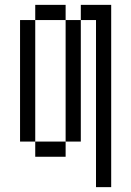

<svg xmlns="http://www.w3.org/2000/svg" viewBox="-20 -645 540 790"><path d="M250 -562.5H125V-625H250ZM62.5 -562.5H125V-62.5H62.5ZM125 -62.5H250V0H125ZM250 -562.5H312.5V-62.5H250ZM312.5 -625H437.5V125H375V-562.5H312.5Z"/></svg>

Font: ChillBitmapSE 16px
Style: Regular
Weight: 400
Designer: Designed by Warren2060
Foundry: ChillType
Version: Version 1.000